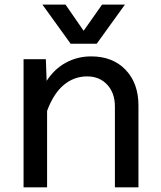

<svg xmlns="http://www.w3.org/2000/svg" viewBox="-20 -804 690 824"><path d="M162.1 -784.2H261.2L338.9 -671.9L418 -784.2H516.1L395 -616.2H283.2ZM81.1 0V-549.8H176.8L180.2 -457Q213.9 -508.8 263.4 -535.4Q313 -562 371.1 -562Q463.9 -562 519 -504.4Q574.2 -446.8 574.2 -351.1V0H473.1V-347.2Q473.1 -404.8 440.2 -440.4Q407.2 -476.1 354 -476.1Q297.4 -476.1 253.4 -439.2Q209.5 -402.3 182.1 -328.1V0Z"/></svg>

Font: Azeret Mono
Style: Regular
Weight: 400
Designer: Martin Vácha
Foundry: Displaay
Version: Version 1.002